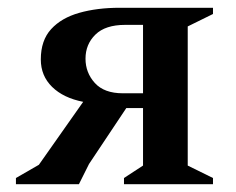

<svg xmlns="http://www.w3.org/2000/svg" viewBox="-20 -474 606 494"><path d="M299 0V-16L348 -48V-196H305L209 -52L183 0H21V-16L80 -50L194 -212Q143 -222 114 -250.5Q85 -279 85 -321Q85 -370 111.5 -399Q138 -428 184 -441Q230 -454 288 -454H528V-438L463 -406V-48L528 -16V0ZM296 -234H348V-410H302Q251 -410 225.5 -385Q200 -360 200 -323Q200 -287 224 -260.5Q248 -234 296 -234Z"/></svg>

Font: Spectral SemiBold
Style: Regular
Weight: 600
Designer: Jean-Baptiste Levee
Foundry: Production Type
Version: Version 2.001